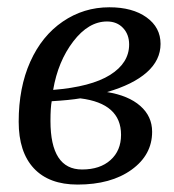

<svg xmlns="http://www.w3.org/2000/svg" viewBox="-20 -492 474 522"><path d="M393.6 -133.8Q393.6 -70.8 337.6 -30.5Q281.7 9.8 190.9 9.8Q113.3 9.8 72 -34.4Q30.8 -78.6 30.8 -161.1Q30.8 -253.9 62.3 -324.2Q93.8 -394.5 150.6 -433.3Q207.5 -472.2 277.3 -472.2Q340.3 -472.2 378.4 -444.8Q416.5 -417.5 416.5 -372.6Q416.5 -328.6 379.2 -295.4Q341.8 -262.2 271 -241.7Q329.1 -232.4 361.3 -204.1Q393.6 -175.8 393.6 -133.8ZM117.2 -163.1Q117.2 -31.2 203.1 -31.2Q252 -31.2 280.5 -56.9Q309.1 -82.5 309.1 -125.5Q309.1 -210.9 198.2 -224.6Q169.4 -219.7 120.6 -216.8Q117.2 -199.7 117.2 -163.1ZM124.5 -247.6Q227.5 -255.9 279.3 -288.3Q331.1 -320.8 331.1 -371.1Q331.1 -398.4 314.5 -416Q297.9 -433.6 271 -433.6Q220.7 -433.6 179.2 -379.4Q137.7 -325.2 124.5 -247.6Z"/></svg>

Font: Tinos
Style: Italic
Weight: 400
Italic angle: -16.333°
Designer: Steve Matteson
Foundry: Monotype Imaging Inc.
Version: Version 1.32